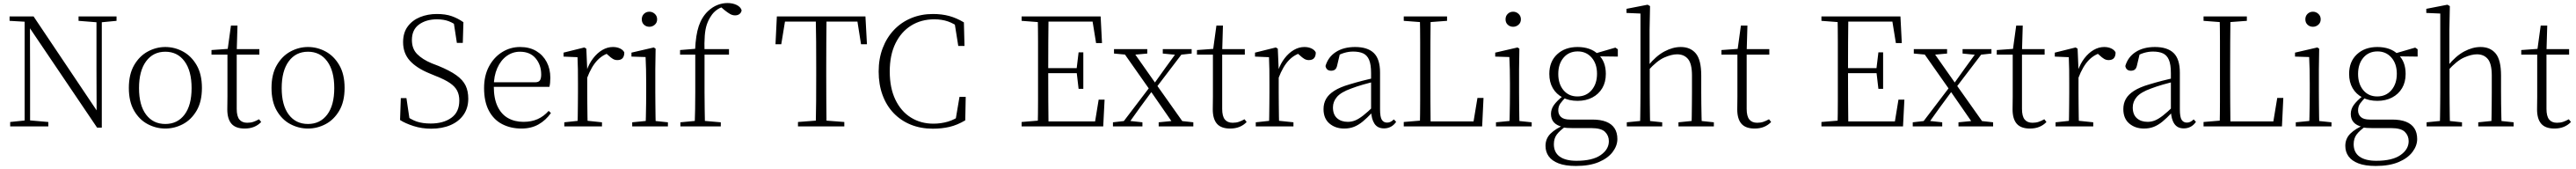

<svg xmlns="http://www.w3.org/2000/svg" viewBox="-20 -831 16957 1111"><path d="M47 0V-29L153 -40H172L298 -29V0ZM142 0V-701H177L178 -343V0ZM497 -694V-723H747V-694L642 -684H624ZM619 8 169 -657 167 -658 147 -688 43 -694V-723H201L633 -80L616 -74L615 -373V-723H650V8Z M1068 14Q1007 14 952 -15Q897 -44 862.5 -103.5Q828 -163 828 -253Q828 -343 863 -403Q898 -463 953 -492.5Q1008 -522 1068 -522Q1129 -522 1184 -492.5Q1239 -463 1274 -403Q1309 -343 1309 -253Q1309 -163 1274 -103.5Q1239 -44 1184 -15Q1129 14 1068 14ZM1068 -16Q1148 -16 1194.5 -77.5Q1241 -139 1241 -252Q1241 -365 1194.5 -428Q1148 -491 1068 -491Q988 -491 941.5 -428Q895 -365 895 -252Q895 -139 941.5 -77.5Q988 -16 1068 -16Z M1507 -472V-508H1687V-472ZM1590 14Q1531 14 1503.5 -17.5Q1476 -49 1476 -112Q1476 -135 1476.5 -152.5Q1477 -170 1477 -196V-472H1372V-502L1497 -511L1477 -496L1500 -663H1543L1538 -493V-481V-115Q1538 -67 1555.5 -45.5Q1573 -24 1607 -24Q1630 -24 1647.5 -30Q1665 -36 1685 -47L1699 -29Q1679 -8 1652 3Q1625 14 1590 14Z M2007 14Q1946 14 1891 -15Q1836 -44 1801.5 -103.5Q1767 -163 1767 -253Q1767 -343 1802 -403Q1837 -463 1892 -492.5Q1947 -522 2007 -522Q2068 -522 2123 -492.5Q2178 -463 2213 -403Q2248 -343 2248 -253Q2248 -163 2213 -103.5Q2178 -44 2123 -15Q2068 14 2007 14ZM2007 -16Q2087 -16 2133.5 -77.5Q2180 -139 2180 -252Q2180 -365 2133.5 -428Q2087 -491 2007 -491Q1927 -491 1880.5 -428Q1834 -365 1834 -252Q1834 -139 1880.5 -77.5Q1927 -16 2007 -16Z M2818 15Q2756 15 2701.5 -2.5Q2647 -20 2613 -42L2618 -186H2655L2678 -31L2639 -51L2636 -81Q2684 -45 2722.5 -32Q2761 -19 2815 -19Q2898 -19 2950.5 -56.5Q3003 -94 3003 -170Q3003 -207 2989 -234.5Q2975 -262 2941.5 -285Q2908 -308 2849 -331L2808 -348Q2722 -383 2677.5 -432Q2633 -481 2633 -554Q2633 -616 2663.5 -657Q2694 -698 2744.5 -718.5Q2795 -739 2855 -739Q2912 -739 2952.5 -725Q2993 -711 3030 -685L3026 -549H2987L2964 -698L3003 -678L3004 -649Q2967 -679 2933.5 -691.5Q2900 -704 2856 -704Q2785 -704 2738 -670Q2691 -636 2691 -568Q2691 -510 2726 -475Q2761 -440 2821 -415L2865 -398Q2941 -367 2984 -336Q3027 -305 3044.5 -268.5Q3062 -232 3062 -182Q3062 -121 3031 -76.5Q3000 -32 2945 -8.5Q2890 15 2818 15Z M3412 14Q3341 14 3285 -15Q3229 -44 3197.5 -103.5Q3166 -163 3166 -252Q3166 -334 3198.5 -394.5Q3231 -455 3285 -488.5Q3339 -522 3403 -522Q3465 -522 3509.5 -495.5Q3554 -469 3578 -423.5Q3602 -378 3602 -320Q3602 -283 3596 -260H3196V-290H3501Q3525 -290 3533.5 -302.5Q3542 -315 3542 -341Q3542 -404 3505.5 -447.5Q3469 -491 3402 -491Q3354 -491 3315 -463Q3276 -435 3253 -383.5Q3230 -332 3230 -263Q3230 -183 3255 -131Q3280 -79 3324 -54.5Q3368 -30 3425 -30Q3478 -30 3518.5 -48Q3559 -66 3591 -102L3606 -88Q3573 -41 3525 -13.5Q3477 14 3412 14Z M3694 0V-27L3805 -39H3828L3942 -27V0ZM3781 0Q3782 -24 3782.5 -64.5Q3783 -105 3783.5 -149Q3784 -193 3784 -226V-281Q3784 -333 3783.5 -375.5Q3783 -418 3781 -455L3689 -459V-485L3826 -519L3839 -511L3845 -371V-370V-226Q3845 -193 3845.5 -149Q3846 -105 3846.5 -64.5Q3847 -24 3848 0ZM3844 -318 3827 -367H3841Q3857 -413 3884 -448Q3911 -483 3944.5 -502.5Q3978 -522 4014 -522Q4041 -522 4061.5 -512Q4082 -502 4089 -486Q4089 -462 4078 -449Q4067 -436 4043 -436Q4027 -436 4013.5 -444Q4000 -452 3983 -468L3960 -488H4009Q3953 -477 3913 -436Q3873 -395 3844 -318Z M4141 0V-27L4252 -38H4271L4376 -27V0ZM4229 0Q4230 -24 4231 -64.5Q4232 -105 4232.5 -149Q4233 -193 4233 -226V-281Q4233 -332 4232 -375Q4231 -418 4229 -456L4136 -459V-485L4283 -519L4295 -511L4293 -377V-226Q4293 -193 4293.5 -149Q4294 -105 4294.5 -64.5Q4295 -24 4296 0ZM4254 -655Q4233 -655 4218.5 -668.5Q4204 -682 4204 -704Q4204 -726 4218.5 -740Q4233 -754 4254 -754Q4274 -754 4289.5 -740Q4305 -726 4305 -704Q4305 -682 4289.5 -668.5Q4274 -655 4254 -655Z M4458 0V-27L4575 -38H4597L4724 -27V0ZM4552 0Q4554 -56 4555 -113Q4556 -170 4556 -226V-472H4456V-502L4579 -512L4555 -500V-504Q4559 -600 4579 -659.5Q4599 -719 4640 -758Q4669 -785 4701.5 -798Q4734 -811 4768 -811Q4802 -811 4828 -798.5Q4854 -786 4861 -764Q4860 -750 4848.5 -740Q4837 -730 4818 -730Q4801 -730 4785 -739Q4769 -748 4748 -765L4720 -789V-798H4759V-789Q4729 -787 4702 -769Q4675 -751 4658 -723Q4642 -699 4632 -669.5Q4622 -640 4618.5 -596Q4615 -552 4617 -485V-226Q4617 -170 4618 -113Q4619 -56 4620 0ZM4587 -472V-508H4778V-472Z M5232 0V-29L5375 -40H5394L5537 -29V0ZM5349 0Q5351 -83 5351.5 -166Q5352 -249 5352 -333V-390Q5352 -474 5351.5 -557.5Q5351 -641 5349 -723H5420Q5419 -641 5418.5 -557.5Q5418 -474 5418 -390V-333Q5418 -249 5418.5 -166Q5419 -83 5420 0ZM5084 -540 5093 -723H5676L5686 -540H5647L5618 -723L5649 -689H5120L5152 -723L5122 -540Z M6120 15Q6040 15 5974.5 -11.5Q5909 -38 5861.5 -87.5Q5814 -137 5788.5 -206.5Q5763 -276 5763 -361Q5763 -445 5789.5 -514.5Q5816 -584 5864 -634.5Q5912 -685 5977.5 -712Q6043 -739 6120 -739Q6179 -739 6227 -726Q6275 -713 6324 -684L6328 -529H6287L6261 -692L6303 -678V-643Q6260 -676 6219.5 -690Q6179 -704 6129 -704Q6043 -704 5977 -663Q5911 -622 5873.5 -545.5Q5836 -469 5836 -361Q5836 -253 5873 -176Q5910 -99 5975 -58.5Q6040 -18 6123 -18Q6173 -18 6219 -31.5Q6265 -45 6308 -77V-45L6268 -35L6295 -194H6336L6333 -40Q6281 -9 6230 3Q6179 15 6120 15Z M6704 0V-29L6836 -40H6846V0ZM6810 0Q6812 -83 6812 -166Q6812 -249 6812 -333V-390Q6812 -474 6812 -557.5Q6812 -641 6810 -723H6881Q6880 -641 6879.5 -556Q6879 -471 6879 -377V-357Q6879 -255 6879.5 -169Q6880 -83 6881 0ZM6846 0V-33H7217L7184 -11L7211 -176H7250L7241 0ZM6846 -350V-383H7084V-350ZM7079 -247 7066 -358V-379L7079 -487H7110V-247ZM6704 -694V-723H6846V-684H6836ZM7194 -548 7167 -714 7201 -689H6846V-723H7224L7233 -548Z M7305 0V-27L7392 -37H7408L7499 -27V0ZM7350 0 7558 -273 7579 -253H7578L7485 -127L7394 0ZM7606 0V-27L7719 -38H7735L7834 -27V0ZM7580 -242 7561 -263H7563L7651 -386L7740 -508H7783ZM7714 0 7549 -238 7359 -508H7427L7589 -278L7786 0ZM7312 -479V-508H7531V-479L7431 -470H7409ZM7633 -479V-508H7823V-479L7740 -470H7725Z M7993 -472V-508H8173V-472ZM8076 14Q8017 14 7989.5 -17.5Q7962 -49 7962 -112Q7962 -135 7962.5 -152.5Q7963 -170 7963 -196V-472H7858V-502L7983 -511L7963 -496L7986 -663H8029L8024 -493V-481V-115Q8024 -67 8041.5 -45.5Q8059 -24 8093 -24Q8116 -24 8133.5 -30Q8151 -36 8171 -47L8185 -29Q8165 -8 8138 3Q8111 14 8076 14Z M8245 0V-27L8356 -39H8379L8493 -27V0ZM8332 0Q8333 -24 8333.5 -64.5Q8334 -105 8334.5 -149Q8335 -193 8335 -226V-281Q8335 -333 8334.5 -375.5Q8334 -418 8332 -455L8240 -459V-485L8377 -519L8390 -511L8396 -371V-370V-226Q8396 -193 8396.5 -149Q8397 -105 8397.5 -64.5Q8398 -24 8399 0ZM8395 -318 8378 -367H8392Q8408 -413 8435 -448Q8462 -483 8495.5 -502.5Q8529 -522 8565 -522Q8592 -522 8612.5 -512Q8633 -502 8640 -486Q8640 -462 8629 -449Q8618 -436 8594 -436Q8578 -436 8564.5 -444Q8551 -452 8534 -468L8511 -488H8560Q8504 -477 8464 -436Q8424 -395 8395 -318Z M8827 14Q8769 14 8730 -19Q8691 -52 8691 -114Q8691 -151 8707.5 -180.5Q8724 -210 8761.5 -234Q8799 -258 8861 -276Q8904 -289 8948.5 -300.5Q8993 -312 9033 -321V-297Q8993 -287 8951.5 -275Q8910 -263 8873 -249Q8806 -225 8779.5 -194Q8753 -163 8753 -125Q8753 -78 8780 -54Q8807 -30 8851 -30Q8876 -30 8899.5 -39.5Q8923 -49 8952.5 -72Q8982 -95 9022 -134L9028 -89H9009Q8977 -55 8949 -32Q8921 -9 8892 2.5Q8863 14 8827 14ZM9089 13Q9047 13 9026.5 -17.5Q9006 -48 9004 -102V-106V-350Q9004 -407 8991 -437.5Q8978 -468 8952 -480Q8926 -492 8886 -492Q8856 -492 8826 -483Q8796 -474 8764 -454L8800 -482L8781 -402Q8777 -382 8767 -374Q8757 -366 8741 -366Q8710 -366 8704 -397Q8721 -456 8772 -489Q8823 -522 8899 -522Q8981 -522 9022 -482.5Q9063 -443 9063 -354V-113Q9063 -61 9075 -43Q9087 -25 9109 -25Q9122 -25 9132 -30Q9142 -35 9154 -46L9169 -30Q9154 -8 9133.5 2.5Q9113 13 9089 13Z M9219 0V-29L9351 -40H9361V0ZM9325 0Q9327 -83 9327 -165.5Q9327 -248 9327 -330V-390Q9327 -474 9327 -557.5Q9327 -641 9325 -723H9396Q9395 -641 9394.5 -555Q9394 -469 9394 -369V-313Q9394 -244 9394.5 -163.5Q9395 -83 9396 0ZM9361 0V-33H9705L9675 -12L9704 -187H9744L9735 0ZM9219 -694V-723H9504V-694L9370 -684H9351Z M9826 0V-27L9937 -38H9956L10061 -27V0ZM9914 0Q9915 -24 9916 -64.5Q9917 -105 9917.5 -149Q9918 -193 9918 -226V-281Q9918 -332 9917 -375Q9916 -418 9914 -456L9821 -459V-485L9968 -519L9980 -511L9978 -377V-226Q9978 -193 9978.5 -149Q9979 -105 9979.5 -64.5Q9980 -24 9981 0ZM9939 -655Q9918 -655 9903.5 -668.5Q9889 -682 9889 -704Q9889 -726 9903.5 -740Q9918 -754 9939 -754Q9959 -754 9974.5 -740Q9990 -726 9990 -704Q9990 -682 9974.5 -668.5Q9959 -655 9939 -655Z M10352 260Q10282 260 10238 243Q10194 226 10173 196.5Q10152 167 10152 128Q10152 80 10185.5 47Q10219 14 10283 -13L10289 -3Q10246 27 10226.5 53Q10207 79 10207 117Q10207 171 10245.5 198.5Q10284 226 10356 226Q10461 226 10515 188.5Q10569 151 10569 97Q10569 61 10544 36Q10519 11 10452 11H10326Q10309 11 10293 10Q10277 9 10263 5V3Q10188 -15 10188 -82Q10188 -113 10207 -140Q10226 -167 10268 -201V-210L10292 -198Q10263 -170 10249.5 -150.5Q10236 -131 10236 -105Q10236 -79 10254 -62Q10272 -45 10313 -45H10460Q10515 -45 10551.5 -30.5Q10588 -16 10606.5 12.5Q10625 41 10625 83Q10625 127 10594 168Q10563 209 10502.5 234.5Q10442 260 10352 260ZM10363 -168Q10307 -168 10265 -190Q10223 -212 10200 -251.5Q10177 -291 10177 -345Q10177 -426 10228.5 -474Q10280 -522 10363 -522Q10405 -522 10439.5 -510Q10474 -498 10497 -475L10499 -473Q10549 -428 10549 -345Q10549 -291 10525.5 -251.5Q10502 -212 10460 -190Q10418 -168 10363 -168ZM10362 -197Q10420 -197 10455.5 -238.5Q10491 -280 10491 -346Q10491 -412 10455.5 -452.5Q10420 -493 10364 -493Q10306 -493 10271 -452Q10236 -411 10236 -345Q10236 -279 10270.5 -238Q10305 -197 10362 -197ZM10468 -461V-478H10474L10612 -518L10628 -507V-459Z M10687 0V-27L10797 -38H10817L10920 -27V0ZM10774 0Q10775 -24 10775.5 -64.5Q10776 -105 10776.5 -149Q10777 -193 10777 -226V-742L10685 -746V-773L10824 -800L10840 -791L10837 -637V-399L10838 -387V-226Q10838 -193 10838.5 -149Q10839 -105 10839.5 -64.5Q10840 -24 10841 0ZM11027 0V-27L11136 -38H11156L11260 -27V0ZM11113 0Q11114 -24 11114.5 -64Q11115 -104 11115.5 -148Q11116 -192 11116 -226V-334Q11116 -412 11090 -443Q11064 -474 11018 -474Q10982 -474 10934 -453Q10886 -432 10828 -368L10813 -399H10827Q10880 -464 10935 -493Q10990 -522 11042 -522Q11106 -522 11141.5 -479.5Q11177 -437 11177 -334V-226Q11177 -192 11177.5 -148Q11178 -104 11179 -64Q11180 -24 11181 0Z M11445 -472V-508H11625V-472ZM11528 14Q11469 14 11441.5 -17.5Q11414 -49 11414 -112Q11414 -135 11414.5 -152.5Q11415 -170 11415 -196V-472H11310V-502L11435 -511L11415 -496L11438 -663H11481L11476 -493V-481V-115Q11476 -67 11493.5 -45.5Q11511 -24 11545 -24Q11568 -24 11585.5 -30Q11603 -36 11623 -47L11637 -29Q11617 -8 11590 3Q11563 14 11528 14Z M11968 0V-29L12100 -40H12110V0ZM12074 0Q12076 -83 12076 -166Q12076 -249 12076 -333V-390Q12076 -474 12076 -557.5Q12076 -641 12074 -723H12145Q12144 -641 12143.5 -556Q12143 -471 12143 -377V-357Q12143 -255 12143.5 -169Q12144 -83 12145 0ZM12110 0V-33H12481L12448 -11L12475 -176H12514L12505 0ZM12110 -350V-383H12348V-350ZM12343 -247 12330 -358V-379L12343 -487H12374V-247ZM11968 -694V-723H12110V-684H12100ZM12458 -548 12431 -714 12465 -689H12110V-723H12488L12497 -548Z M12569 0V-27L12656 -37H12672L12763 -27V0ZM12614 0 12822 -273 12843 -253H12842L12749 -127L12658 0ZM12870 0V-27L12983 -38H12999L13098 -27V0ZM12844 -242 12825 -263H12827L12915 -386L13004 -508H13047ZM12978 0 12813 -238 12623 -508H12691L12853 -278L13050 0ZM12576 -479V-508H12795V-479L12695 -470H12673ZM12897 -479V-508H13087V-479L13004 -470H12989Z M13257 -472V-508H13437V-472ZM13340 14Q13281 14 13253.5 -17.5Q13226 -49 13226 -112Q13226 -135 13226.5 -152.5Q13227 -170 13227 -196V-472H13122V-502L13247 -511L13227 -496L13250 -663H13293L13288 -493V-481V-115Q13288 -67 13305.5 -45.5Q13323 -24 13357 -24Q13380 -24 13397.5 -30Q13415 -36 13435 -47L13449 -29Q13429 -8 13402 3Q13375 14 13340 14Z M13509 0V-27L13620 -39H13643L13757 -27V0ZM13596 0Q13597 -24 13597.5 -64.5Q13598 -105 13598.5 -149Q13599 -193 13599 -226V-281Q13599 -333 13598.5 -375.5Q13598 -418 13596 -455L13504 -459V-485L13641 -519L13654 -511L13660 -371V-370V-226Q13660 -193 13660.5 -149Q13661 -105 13661.5 -64.5Q13662 -24 13663 0ZM13659 -318 13642 -367H13656Q13672 -413 13699 -448Q13726 -483 13759.5 -502.5Q13793 -522 13829 -522Q13856 -522 13876.5 -512Q13897 -502 13904 -486Q13904 -462 13893 -449Q13882 -436 13858 -436Q13842 -436 13828.5 -444Q13815 -452 13798 -468L13775 -488H13824Q13768 -477 13728 -436Q13688 -395 13659 -318Z M14091 14Q14033 14 13994 -19Q13955 -52 13955 -114Q13955 -151 13971.5 -180.5Q13988 -210 14025.5 -234Q14063 -258 14125 -276Q14168 -289 14212.5 -300.5Q14257 -312 14297 -321V-297Q14257 -287 14215.5 -275Q14174 -263 14137 -249Q14070 -225 14043.5 -194Q14017 -163 14017 -125Q14017 -78 14044 -54Q14071 -30 14115 -30Q14140 -30 14163.5 -39.5Q14187 -49 14216.5 -72Q14246 -95 14286 -134L14292 -89H14273Q14241 -55 14213 -32Q14185 -9 14156 2.5Q14127 14 14091 14ZM14353 13Q14311 13 14290.5 -17.5Q14270 -48 14268 -102V-106V-350Q14268 -407 14255 -437.5Q14242 -468 14216 -480Q14190 -492 14150 -492Q14120 -492 14090 -483Q14060 -474 14028 -454L14064 -482L14045 -402Q14041 -382 14031 -374Q14021 -366 14005 -366Q13974 -366 13968 -397Q13985 -456 14036 -489Q14087 -522 14163 -522Q14245 -522 14286 -482.5Q14327 -443 14327 -354V-113Q14327 -61 14339 -43Q14351 -25 14373 -25Q14386 -25 14396 -30Q14406 -35 14418 -46L14433 -30Q14418 -8 14397.5 2.5Q14377 13 14353 13Z M14483 0V-29L14615 -40H14625V0ZM14589 0Q14591 -83 14591 -165.5Q14591 -248 14591 -330V-390Q14591 -474 14591 -557.5Q14591 -641 14589 -723H14660Q14659 -641 14658.5 -555Q14658 -469 14658 -369V-313Q14658 -244 14658.5 -163.5Q14659 -83 14660 0ZM14625 0V-33H14969L14939 -12L14968 -187H15008L14999 0ZM14483 -694V-723H14768V-694L14634 -684H14615Z M15090 0V-27L15201 -38H15220L15325 -27V0ZM15178 0Q15179 -24 15180 -64.5Q15181 -105 15181.5 -149Q15182 -193 15182 -226V-281Q15182 -332 15181 -375Q15180 -418 15178 -456L15085 -459V-485L15232 -519L15244 -511L15242 -377V-226Q15242 -193 15242.5 -149Q15243 -105 15243.5 -64.5Q15244 -24 15245 0ZM15203 -655Q15182 -655 15167.5 -668.5Q15153 -682 15153 -704Q15153 -726 15167.5 -740Q15182 -754 15203 -754Q15223 -754 15238.5 -740Q15254 -726 15254 -704Q15254 -682 15238.5 -668.5Q15223 -655 15203 -655Z M15616 260Q15546 260 15502 243Q15458 226 15437 196.5Q15416 167 15416 128Q15416 80 15449.5 47Q15483 14 15547 -13L15553 -3Q15510 27 15490.5 53Q15471 79 15471 117Q15471 171 15509.5 198.5Q15548 226 15620 226Q15725 226 15779 188.5Q15833 151 15833 97Q15833 61 15808 36Q15783 11 15716 11H15590Q15573 11 15557 10Q15541 9 15527 5V3Q15452 -15 15452 -82Q15452 -113 15471 -140Q15490 -167 15532 -201V-210L15556 -198Q15527 -170 15513.5 -150.5Q15500 -131 15500 -105Q15500 -79 15518 -62Q15536 -45 15577 -45H15724Q15779 -45 15815.5 -30.5Q15852 -16 15870.5 12.5Q15889 41 15889 83Q15889 127 15858 168Q15827 209 15766.5 234.5Q15706 260 15616 260ZM15627 -168Q15571 -168 15529 -190Q15487 -212 15464 -251.5Q15441 -291 15441 -345Q15441 -426 15492.5 -474Q15544 -522 15627 -522Q15669 -522 15703.5 -510Q15738 -498 15761 -475L15763 -473Q15813 -428 15813 -345Q15813 -291 15789.5 -251.5Q15766 -212 15724 -190Q15682 -168 15627 -168ZM15626 -197Q15684 -197 15719.5 -238.5Q15755 -280 15755 -346Q15755 -412 15719.5 -452.5Q15684 -493 15628 -493Q15570 -493 15535 -452Q15500 -411 15500 -345Q15500 -279 15534.5 -238Q15569 -197 15626 -197ZM15732 -461V-478H15738L15876 -518L15892 -507V-459Z M15951 0V-27L16061 -38H16081L16184 -27V0ZM16038 0Q16039 -24 16039.5 -64.5Q16040 -105 16040.5 -149Q16041 -193 16041 -226V-742L15949 -746V-773L16088 -800L16104 -791L16101 -637V-399L16102 -387V-226Q16102 -193 16102.5 -149Q16103 -105 16103.5 -64.5Q16104 -24 16105 0ZM16291 0V-27L16400 -38H16420L16524 -27V0ZM16377 0Q16378 -24 16378.5 -64Q16379 -104 16379.5 -148Q16380 -192 16380 -226V-334Q16380 -412 16354 -443Q16328 -474 16282 -474Q16246 -474 16198 -453Q16150 -432 16092 -368L16077 -399H16091Q16144 -464 16199 -493Q16254 -522 16306 -522Q16370 -522 16405.5 -479.5Q16441 -437 16441 -334V-226Q16441 -192 16441.5 -148Q16442 -104 16443 -64Q16444 -24 16445 0Z M16709 -472V-508H16889V-472ZM16792 14Q16733 14 16705.5 -17.5Q16678 -49 16678 -112Q16678 -135 16678.5 -152.5Q16679 -170 16679 -196V-472H16574V-502L16699 -511L16679 -496L16702 -663H16745L16740 -493V-481V-115Q16740 -67 16757.5 -45.5Q16775 -24 16809 -24Q16832 -24 16849.5 -30Q16867 -36 16887 -47L16901 -29Q16881 -8 16854 3Q16827 14 16792 14Z"/></svg>

Font: Noto Serif TC ExtraLight ExtraLight
Style: Regular
Weight: 250
Version: Version 2.003-H1;hotconv 1.1.1;makeotfexe 2.6.0